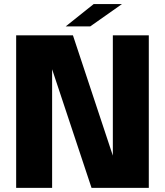

<svg xmlns="http://www.w3.org/2000/svg" viewBox="-20 -908 797 928"><path d="M297.4 -780.3 432.6 -888.2H569.3L416 -780.3ZM231.9 0H58.1V-737.3H332.5L525.4 -155.8V-737.3H699.2V0H422.4L231.9 -573.2Z"/></svg>

Font: Epilogue ExtraBold
Style: Regular
Weight: 800
Designer: Tyler Finck
Foundry: Etcetera Type Co
Version: Version 2.112